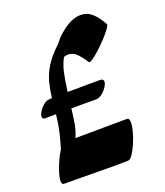

<svg xmlns="http://www.w3.org/2000/svg" viewBox="-135 -811 781 910"><g transform="rotate(-20 256.0 -356.5)"><path d="M102 -395Q107 -395 116 -396Q121 -437 130.5 -473.5Q140 -510 162.5 -547Q185 -584 230 -626Q240 -639 250.5 -650.5Q261 -662 271 -670Q303 -698 329.5 -709Q356 -720 377 -720Q407 -720 427 -704.5Q447 -689 460.5 -669.5Q474 -650 481 -637Q484 -632 471.5 -614.5Q459 -597 438.5 -575Q418 -553 396 -533Q374 -513 358 -502.5Q342 -492 339 -497Q325 -520 305 -542Q285 -564 257 -564Q247 -564 237 -560Q220 -530 211.5 -491Q203 -452 196 -398Q233 -398 271 -398.5Q309 -399 334.5 -399Q360 -399 360 -399Q377 -399 377 -385Q377 -374 367 -358.5Q357 -343 342.5 -331.5Q328 -320 314 -319Q312 -319 293 -319Q274 -319 245.5 -319Q217 -319 186 -319Q182 -280 176 -245.5Q170 -211 156 -180L417 -182Q429 -182 429 -160Q429 -141 421.5 -113.5Q414 -86 402 -58.5Q390 -31 377.5 -12.5Q365 6 354 6L296 7L30 5Q20 4 20 -13Q20 -29 28 -54.5Q36 -80 48 -106.5Q60 -133 73 -153Q81 -178 91.5 -220Q102 -262 107 -308Q108 -313 108 -318Q91 -318 77.5 -317.5Q64 -317 58 -317H55Q40 -317 40 -330Q40 -341 49.5 -356Q59 -371 73.5 -383Q88 -395 102 -395Z"/></g></svg>

Font: Ga Maamli
Style: Regular
Weight: 400
Designer: Afotey Clement Nii Odai, Ama Asantewa Diaka, David Abbey-Thompson
Foundry: Sorkin Type Co.
Version: Version 1.000; ttfautohint (v1.8.4.7-5d5b)